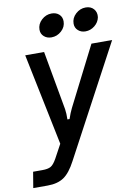

<svg xmlns="http://www.w3.org/2000/svg" viewBox="-123 -844 826 1142"><g transform="rotate(-10 290.5 -273.0)"><path d="M-17 229 -1 133H55Q88 133 105.5 123.5Q123 114 142 80L187 -3L73 -557H187L251 -200Q255 -174 254 -138H267Q279 -174 292 -200L473 -557H598L241 111Q206 178 168 203.5Q130 229 70 229ZM183 -692Q183 -726 209.5 -750.5Q236 -775 270 -775Q298 -775 315.5 -759Q333 -743 333 -717Q333 -683 306.5 -659Q280 -635 246 -635Q219 -635 201 -651Q183 -667 183 -692ZM389 -692Q389 -726 415.5 -750.5Q442 -775 476 -775Q507 -775 524.5 -755Q542 -735 538 -705Q532 -675 507 -655Q482 -635 451 -635Q425 -635 407 -651Q389 -667 389 -692Z"/></g></svg>

Font: Open Sauce Sans Medium Italic
Style: Regular
Weight: 500
Italic angle: -10°
Designer: Alfredo Marco Pradil
Foundry: Creative Sauce Fz LLC
Version: Version 1.477